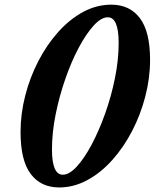

<svg xmlns="http://www.w3.org/2000/svg" viewBox="-20 -792 662 822"><path d="M233.5 10.5Q155 10.5 111.5 -47.2Q68 -105 68 -226.5Q68 -304.5 88 -382.5Q108 -460.5 144.2 -530.5Q180.5 -600.5 229.2 -655Q278 -709.5 335.8 -740.8Q393.5 -772 456.5 -772Q535.5 -772 579 -714.2Q622.5 -656.5 622.5 -535.5Q622.5 -457.5 602.2 -379.5Q582 -301.5 545.8 -231.5Q509.5 -161.5 460.8 -107Q412 -52.5 354 -21Q296 10.5 233.5 10.5ZM249 -44Q276.5 -44 308.8 -79Q341 -114 372.5 -173.2Q404 -232.5 430.2 -306Q456.5 -379.5 472.2 -457.8Q488 -536 488 -608.5Q488 -718 441.5 -718Q413.5 -718 381.2 -682.8Q349 -647.5 317.2 -588Q285.5 -528.5 259.8 -454.5Q234 -380.5 218.2 -302.2Q202.5 -224 202.5 -152.5Q202.5 -97.5 214.2 -70.8Q226 -44 249 -44Z"/></svg>

Font: Libre Caslon Condensed
Style: Italic
Weight: 400
Italic angle: -22.583°
Designer: Pablo Impallari, Rodrigo Fuenzalida, Katja Schimmel, Ertekin Erdin
Foundry: Pablo Impallari, Rodrigo Fuenzalida
Version: Version 2.000;gftools[0.9.33]